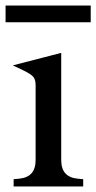

<svg xmlns="http://www.w3.org/2000/svg" viewBox="-25 -670 346 690"><path d="M21 -435 195 -480V-95Q195 -64 209.5 -47.5Q224 -31 253 -28L274 -26V0H24V-26L45 -28Q74 -31 88.5 -47.5Q103 -64 103 -95V-364Q103 -384 94.5 -394Q86 -404 57 -418ZM-5 -650H301V-590H-5Z"/></svg>

Font: Redaction
Style: Regular
Weight: 400
Designer: Jeremy Mickel / Forest Young
Foundry: MCKL
Version: Version 2.001; Redaction